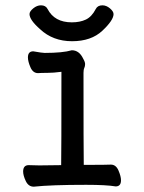

<svg xmlns="http://www.w3.org/2000/svg" viewBox="-20 -690 540 722"><path d="M107 12Q87 12 77 -9Q67 -30 67 -45Q67 -69 88 -69L128 -68L210 -69Q211 -110 211 -420Q181 -416 158 -416Q135 -416 123 -415Q104 -415 94.5 -437Q85 -459 85 -474Q85 -497 105 -497Q139 -491 148 -491Q216 -491 250 -501Q278 -501 293 -469Q300 -457 300 -449Q300 -441 297 -434.5Q294 -428 294 -416Q294 -129 295 -70Q384 -70 397 -71Q416 -71 425.5 -49Q435 -27 435 -12Q435 11 415 11Q380 5 304 5Q172 5 107 12ZM251 -535Q179 -535 131 -580Q91 -615 91 -637Q91 -647 105 -658.5Q119 -670 134 -670Q152 -670 159 -656Q185 -606 250 -606Q281 -606 303 -616.5Q325 -627 340 -656Q347 -670 365 -670Q380 -670 393.5 -658.5Q407 -647 407 -637Q407 -614 365 -574.5Q323 -535 251 -535Z"/></svg>

Font: LXGW WenKai Mono Medium
Style: Regular
Weight: 500
Monospace: yes
Designer: LXGW / Fontworks Inc.
Foundry: LXGW / Fontworks Inc.
Version: Version 1.520; June 14, 2025